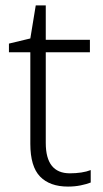

<svg xmlns="http://www.w3.org/2000/svg" viewBox="-20 -679 380 709"><path d="M238 -39Q260 -39 280 -42Q300 -45 315 -51V-5Q300 1 278 5.5Q256 10 231 10Q164 10 128 -27Q92 -64 92 -148V-486H13V-518L92 -537L112 -659H149V-532H312V-486H149V-151Q149 -39 238 -39Z"/></svg>

Font: Noto Traditional Nushu Light
Style: Regular
Weight: 300
Designer: LIU Zhao
Foundry: LiuZhao Studio
Version: Version 2.003; ttfautohint (v1.8.4.7-5d5b)